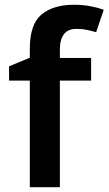

<svg xmlns="http://www.w3.org/2000/svg" viewBox="-20 -785 455 805"><path d="M362 -447H231V0H105V-447H18V-507L105 -543V-580Q105 -684 154.5 -724.5Q204 -765 290 -765Q329 -765 361.5 -758.5Q394 -752 415 -744L383 -650Q366 -655 345.5 -659.5Q325 -664 301 -664Q265 -664 248 -641.5Q231 -619 231 -577V-542H362Z"/></svg>

Font: Noto Sans Bassa Vah SemiBold
Style: Regular
Weight: 600
Designer: Monotype Design Team
Foundry: Monotype Imaging Inc.
Version: Version 2.002; ttfautohint (v1.8.4.7-5d5b)